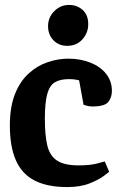

<svg xmlns="http://www.w3.org/2000/svg" viewBox="-20 -747 494 779"><path d="M423 -50Q423 -50 403 -34.5Q383 -19 345 -3.5Q307 12 253 12Q172 12 120.5 -14.5Q69 -41 44.5 -96.5Q20 -152 20 -237Q20 -314 41 -366Q62 -418 97 -449.5Q132 -481 174 -495Q216 -509 257 -509Q306 -509 346.5 -493Q387 -477 410.5 -447.5Q434 -418 434 -378Q434 -352 419.5 -333.5Q405 -315 354 -315Q342 -315 330.5 -318.5Q319 -322 319 -322L301 -421Q301 -421 289.5 -423.5Q278 -426 260 -426Q224 -426 202.5 -413Q181 -400 171.5 -365Q162 -330 162 -265Q162 -198 172 -156.5Q182 -115 211.5 -95.5Q241 -76 299 -76Q346 -76 375.5 -84Q405 -92 405 -92ZM252 -561Q219 -561 197 -583.5Q175 -606 175 -641Q175 -676 200 -701.5Q225 -727 260 -727Q293 -727 315.5 -706.5Q338 -686 338 -649Q338 -614 314.5 -587.5Q291 -561 252 -561Z"/></svg>

Font: Faustina VF Beta
Style: Regular
Weight: 400
Designer: Alfonso Garcia
Foundry: Omnibus-Type
Version: Version 1.006